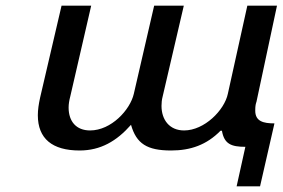

<svg xmlns="http://www.w3.org/2000/svg" viewBox="-20 -520 1001 680"><path d="M122 -174C117 -151 114 -131 114 -112C114 -29 165 13 262 13C336 13 393 -20 444 -78C463 -11 501 13 586 13C655 13 712 -7 761 -57H766C774 -10 799 0 849 0L818 140H901L952 -83C913 -83 884 -90 884 -128C884 -134 884 -142 886 -152L887 -155C887 -156 887 -157 888 -158L961 -500H856L787 -188C775 -130 704 -58 632 -58C580 -58 552 -96 552 -145C552 -155 553 -167 556 -178L631 -500H526L454 -188C441 -131 374 -58 299 -58C250 -58 223 -90 223 -139C223 -151 225 -164 229 -179L303 -500H198Z"/></svg>

Font: Perun Medium Italic
Style: Regular
Weight: 500
Italic angle: -12°
Foundry: Copyright (c) Stefan Peev, Context Ltd, 2016
Version: Version 1.026